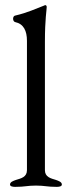

<svg xmlns="http://www.w3.org/2000/svg" viewBox="-20 -725 280 748"><path d="M39 3C78 3 85 -2 120 -2C155 -2 162 3 201 3C208 3 221 2 221 -6C221 -16 209 -20 198 -24C178 -30 155 -35 155 -62V-562C155 -652 162 -686 162 -698C162 -701 160 -705 157 -705C155 -705 153 -704 151 -703C119 -691 89 -676 38 -664C34 -663 31 -658 31 -652C31 -646 34 -640 39 -639C72 -632 85 -605 85 -566V-62C85 -35 62 -30 42 -24C31 -20 19 -16 19 -6C19 2 32 3 39 3Z"/></svg>

Font: Garamond-Math
Style: Regular
Weight: 400
Version: Version 2019-08-16